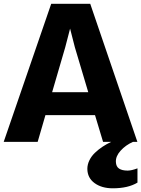

<svg xmlns="http://www.w3.org/2000/svg" viewBox="-22 -767 763 1038"><path d="M181.6 0H-2L254.9 -746.6H465.8L720.7 0H696.8Q657.2 17.6 630.1 47.6Q603 77.6 604.5 108.4Q605.5 133.8 621.8 144.5Q638.2 155.3 668 155.3Q689 155.3 721.2 143.1V220.2Q670.4 251 587.9 251Q527.8 251 489.3 222.9Q450.7 194.8 450.2 146Q450.2 122.6 461.2 99.9Q472.2 77.1 491.5 58.8Q510.7 40.5 532.5 26.1Q554.2 11.7 579.1 0H535.2L491.7 -144.5H223.6ZM330.6 -511.2 259.8 -268.6H455.1L382.8 -511.2L356.9 -612.3Z"/></svg>

Font: HaufeMerriweatherSans
Style: Bold
Weight: 700
Designer: Eben Sorkin
Foundry: Eben Sorkin
Version: Version 1.56